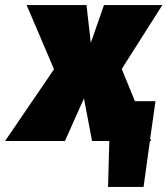

<svg xmlns="http://www.w3.org/2000/svg" viewBox="-83 -556 660 757"><path d="M449 -157H530L509 -9L513 0H508L483 181H343L348 0H280L248 -168L173 0H-63L130 -283L22 -536H258L275 -387L327 -536H557L397 -284Z"/></svg>

Font: Fira Sans Ultra
Style: Italic
Weight: 950
Italic angle: -8°
Designer: Carrois Corporate & Edenspiekermann AG
Foundry: Carrois Corporate GbR & Edenspiekermann AG
Version: Version 4.203;PS 004.203;hotconv 1.0.88;makeotf.lib2.5.64775